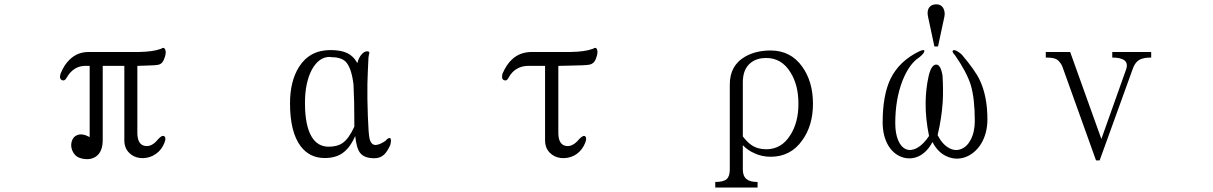

<svg xmlns="http://www.w3.org/2000/svg" viewBox="-20 -715 5540 877"><path d="M366.2 -414.1H389.6V-88.9Q355.5 -107.4 332 -97.7Q312.5 -89.8 306.6 -65.4Q301.8 -42 313.5 -20.5Q326.2 2.9 352.5 8.8Q394.5 18.6 420.9 -2Q449.2 -23.4 449.2 -76.2V-414.1H547.9V-74.2Q547.9 -39.1 569.3 -17.6Q588.9 2.9 620.1 6.8Q650.4 9.8 678.7 -3.9Q709 -19.5 724.6 -48.8Q741.2 -80.1 732.4 -90.8Q722.7 -101.6 702.1 -79.1Q672.9 -42 640.6 -48.8Q607.4 -55.7 607.4 -108.4V-414.1L634.8 -415Q692.4 -416 706.1 -419.9Q722.7 -424.8 730.5 -447.3Q741.2 -475.6 734.4 -489.3Q728.5 -502 715.8 -492.2Q694.3 -484.4 669.9 -481.4Q650.4 -478.5 614.3 -477.5H387.7Q335 -478.5 298.8 -443.4Q273.4 -419.9 256.8 -378.9Q249 -354.5 263.7 -348.6Q276.4 -343.8 285.2 -361.3Q300.8 -388.7 324.2 -402.3Q342.8 -413.1 366.2 -414.1Z M1486.3 -455.1 1491.2 -454.1Q1537.1 -454.1 1558.6 -433.6Q1585.9 -405.3 1594.7 -328.1Q1595.7 -318.4 1597.7 -245.1Q1598.6 -170.9 1598.6 -136.7Q1574.2 -83 1545.9 -62.5Q1521.5 -44.9 1481.4 -44.9Q1430.7 -44.9 1403.3 -90.8Q1373 -141.6 1373 -245.1Q1373 -336.9 1404.3 -396.5Q1436.5 -455.1 1486.3 -455.1ZM1602.5 -93.8Q1608.4 -37.1 1625 -16.6Q1643.6 7.8 1690.4 7.8Q1716.8 7.8 1734.4 -8.8Q1749 -22.5 1762.7 -52.7Q1769.5 -79.1 1761.7 -84Q1754.9 -87.9 1740.2 -71.3Q1728.5 -63.5 1717.8 -58.6Q1707 -53.7 1696.3 -52.7Q1674.8 -52.7 1668 -82Q1663.1 -103.5 1660.2 -184.6Q1657.2 -268.6 1658.2 -330.1Q1659.2 -376 1663.1 -452.1L1665 -463.9Q1668 -472.7 1667 -475.6Q1666 -480.5 1656.2 -480.5Q1644.5 -480.5 1632.8 -467.8Q1618.2 -452.1 1612.3 -426.8Q1593.8 -460 1563.5 -473.6Q1535.2 -486.3 1489.3 -486.3Q1394.5 -486.3 1345.7 -409.2Q1304.7 -343.8 1304.7 -243.2Q1304.7 -111.3 1353.5 -46.9Q1394.5 6.8 1462.9 6.8Q1511.7 6.8 1543 -14.6Q1578.1 -38.1 1602.5 -93.8Z M2389.6 -414.1H2469.7V-74.2Q2469.7 -39.1 2491.2 -17.6Q2510.7 2.9 2542 6.8Q2573.2 9.8 2601.6 -3.9Q2630.9 -19.5 2646.5 -48.8Q2663.1 -80.1 2654.3 -90.8Q2646.5 -101.6 2625 -79.1Q2594.7 -42 2563.5 -48.8Q2530.3 -55.7 2530.3 -108.4V-414.1L2571.3 -415Q2656.2 -416 2673.8 -419.9Q2694.3 -424.8 2702.1 -447.3Q2712.9 -475.6 2707 -489.3Q2702.1 -502 2688.5 -492.2Q2667 -484.4 2642.6 -481.4Q2623 -478.5 2586.9 -477.5H2412.1Q2355.5 -478.5 2318.4 -443.4Q2293.9 -420.9 2275.4 -378.9Q2268.6 -354.5 2282.2 -348.6Q2295.9 -343.8 2303.7 -361.3Q2319.3 -389.6 2343.8 -402.3Q2363.3 -413.1 2389.6 -414.1Z M3373 -91.8V-338.9Q3373 -401.4 3411.1 -429.7Q3438.5 -450.2 3479.5 -450.2Q3549.8 -450.2 3589.8 -385.7Q3627 -328.1 3627 -241.2Q3627 -155.3 3589.8 -97.7Q3549.8 -33.2 3479.5 -33.2Q3440.4 -33.2 3412.1 -52.7Q3393.6 -65.4 3373 -91.8ZM3247.1 141.6H3440.4V116.2Q3406.2 116.2 3390.6 103.5Q3373 89.8 3373 59.6V-51.8Q3395.5 -28.3 3424.8 -15.6Q3459 1 3500 1Q3591.8 1 3644.5 -74.2Q3693.4 -141.6 3693.4 -241.2Q3693.4 -341.8 3644.5 -410.2Q3591.8 -484.4 3500 -484.4Q3433.6 -484.4 3384.8 -457Q3313.5 -417 3313.5 -329.1V59.6Q3313.5 90.8 3298.8 103.5Q3284.2 116.2 3247.1 116.2Z M4264.6 -502.9 4293.9 -639.6Q4297.9 -662.1 4288.1 -678.7Q4278.3 -695.3 4256.8 -695.3Q4233.4 -695.3 4222.7 -678.7Q4213.9 -663.1 4218.8 -639.6L4248 -502.9ZM4262.7 -97.7Q4281.2 -174.8 4286.1 -250Q4289.1 -305.7 4285.2 -370.1Q4276.4 -421.9 4254.9 -419.9Q4233.4 -418 4221.7 -367.2Q4209 -310.5 4208 -248Q4207 -173.8 4223.6 -93.8Q4197.3 -54.7 4168.9 -39.1Q4141.6 -24.4 4119.1 -33.2Q4095.7 -43 4083 -73.2Q4069.3 -104.5 4069.3 -152.3Q4069.3 -261.7 4102.5 -346.7Q4132.8 -422.9 4177.7 -452.1Q4200.2 -469.7 4202.1 -480.5Q4204.1 -492.2 4178.7 -480.5Q4087.9 -436.5 4047.9 -355.5Q4011.7 -280.3 4011.7 -156.2Q4011.7 -94.7 4037.1 -50.8Q4061.5 -10.7 4100.6 2.9Q4138.7 15.6 4175.8 -1Q4214.8 -19.5 4239.3 -66.4Q4264.6 -16.6 4308.6 1Q4349.6 17.6 4391.6 2Q4433.6 -14.6 4460.9 -57.6Q4490.2 -105.5 4490.2 -169.9Q4490.2 -275.4 4455.1 -349.6Q4433.6 -394.5 4373 -465.8L4372.1 -466.8Q4345.7 -489.3 4335 -485.4Q4324.2 -481.4 4342.8 -461.9Q4395.5 -385.7 4414.1 -327.1Q4432.6 -264.6 4432.6 -163.1Q4432.6 -112.3 4414.1 -77.1Q4397.5 -44.9 4370.1 -34.2Q4342.8 -23.4 4314.5 -39.1Q4284.2 -55.7 4262.7 -97.7Z M4756.8 -477.5V-452.1Q4789.1 -452.1 4803.7 -445.3Q4818.4 -438.5 4831.1 -415L4986.3 17.6H5002.9L5156.2 -406.2Q5167 -432.6 5185.5 -442.4Q5204.1 -452.1 5238.3 -452.1V-477.5H5060.5V-452.1Q5100.6 -452.1 5117.2 -438.5Q5131.8 -425.8 5125 -401.4L5010.7 -80.1L4868.2 -477.5Z"/></svg>

Font: BatangChe
Style: Regular
Weight: 400
Monospace: yes
Version: Version 2.21